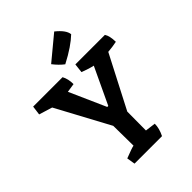

<svg xmlns="http://www.w3.org/2000/svg" viewBox="-261 -1069 1200 1200"><g transform="rotate(-45 339.0 -469.5)"><path d="M408 -262 407 -96 476 -87Q476 -46 453 0H210L201 -55Q270 -82 285 -84Q285 -143 283 -261L94 -612L6 -639L14 -700H274Q292 -667 292 -621Q269 -617 233 -612L340 -371H349L463 -613Q429 -620 380 -639L387 -700H648Q665 -675 666 -621Q627 -613 588 -610ZM281 -808 439 -939Q498 -892 502 -852Q476 -827 436.5 -800Q397 -773 343 -745Q311 -769 281 -808Z"/></g></svg>

Font: Inika
Style: Bold
Weight: 700
Version: Version 1.001